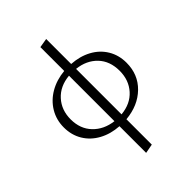

<svg xmlns="http://www.w3.org/2000/svg" viewBox="-237 -727 1054 1054"><g transform="rotate(-45 290.5 -200.0)"><path d="M318 8V205L264 215V8Q200 4 149.5 -23.5Q99 -51 71 -97.5Q43 -144 43 -203Q43 -262 71.5 -309.5Q100 -357 150 -386Q200 -415 264 -421V-606L318 -615V-421Q382 -417 432 -390Q482 -363 510 -316.5Q538 -270 538 -211Q538 -120 477 -60.5Q416 -1 318 8ZM264 -31V-384Q189 -377 145 -328.5Q101 -280 101 -208Q101 -134 146 -87Q191 -40 264 -31ZM480 -206Q480 -282 435.5 -328.5Q391 -375 318 -383V-30Q393 -37 436.5 -85.5Q480 -134 480 -206Z"/></g></svg>

Font: Ysabeau Infant Semilight
Style: Regular
Weight: 300
Designer: Christian Thalmann (Catharsis Fonts)
Version: Version 0.003